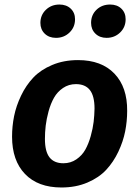

<svg xmlns="http://www.w3.org/2000/svg" viewBox="-20 -811 615 847"><path d="M227.1 -644Q196.3 -644 177.2 -662.6Q158.2 -681.2 158.2 -710Q158.2 -744.6 182.4 -767.8Q206.5 -791 242.2 -791Q272.9 -791 292 -772.9Q311 -754.9 311 -726.1Q311 -690.9 286.6 -667.5Q262.2 -644 227.1 -644ZM450.2 -644Q419.9 -644 400.9 -662.6Q381.8 -681.2 381.8 -710Q381.8 -745.1 405.8 -768.1Q429.7 -791 465.8 -791Q496.6 -791 515.4 -772.9Q534.2 -754.9 534.2 -726.1Q534.2 -690.9 509.8 -667.5Q485.4 -644 450.2 -644ZM251 16.1Q147.5 16.1 90.3 -43.5Q33.2 -103 33.2 -208Q33.2 -253.9 42.2 -298.8Q51.3 -343.8 73 -389.2Q94.7 -434.6 127 -468.8Q159.2 -502.9 210.2 -524.4Q261.2 -545.9 324.2 -545.9Q427.7 -545.9 484.9 -486.1Q542 -426.3 541 -321.8Q541 -276.4 532.2 -231.7Q523.4 -187 502 -141.6Q480.5 -96.2 448.5 -61.8Q416.5 -27.3 365.5 -5.6Q314.5 16.1 251 16.1ZM259.8 -90.8Q291.5 -90.8 316.7 -107.9Q341.8 -125 356.2 -150.6Q370.6 -176.3 380.1 -210.2Q389.6 -244.1 393.1 -273.4Q396.5 -302.7 397 -332Q397 -387.7 376.5 -413.8Q356 -439.9 314.9 -439.9Q283.2 -439.9 258.1 -422.9Q232.9 -405.8 218.3 -379.9Q203.6 -354 194.3 -320.1Q185.1 -286.1 181.6 -256.6Q178.2 -227.1 178.2 -198.2Q178.2 -142.6 198.5 -116.7Q218.8 -90.8 259.8 -90.8Z"/></svg>

Font: FiraGO SemiBold
Style: Italic
Weight: 600
Italic angle: -8°
Designer: bBox Type GmbH
Foundry: bBox Type GmbH
Version: Version 1.001;PS 001.001;hotconv 1.0.88;makeotf.lib2.5.64775